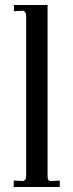

<svg xmlns="http://www.w3.org/2000/svg" viewBox="-20 -751 295 771"><path d="M35 0V-26L72 -24Q85 -27 85 -43V-687Q85 -704 73 -708L36 -706V-731H171V-43Q171 -24 184 -24L220 -26V0Z"/></svg>

Font: UnnaRegular
Style: Regular
Weight: 400
Designer: Jorge de Buen Unna
Foundry: Omnibus-Type
Version: Version 2.008;hotconv 1.0.109;makeotfexe 2.5.65596